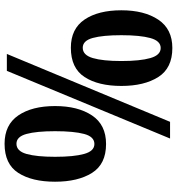

<svg xmlns="http://www.w3.org/2000/svg" viewBox="13 -777 774 840"><g transform="rotate(-90 400.0 -357.0)"><path d="M190 -280Q102 -280 63.5 -341.5Q25 -403 25 -503Q25 -604 63.5 -664Q102 -724 191 -724Q274 -724 315 -664Q356 -604 356 -503Q356 -403 315 -341.5Q274 -280 190 -280ZM214 0 510 -714H584L287 0ZM190 -331Q222 -331 234 -376Q246 -421 246 -503Q246 -584 234 -628Q222 -672 191 -672Q159 -672 146.5 -628Q134 -584 134 -503Q134 -421 146.5 -376Q159 -331 190 -331ZM610 10Q522 10 483 -51.5Q444 -113 444 -213Q444 -314 483 -374Q522 -434 611 -434Q694 -434 734.5 -374Q775 -314 775 -213Q775 -113 734 -51.5Q693 10 610 10ZM610 -41Q641 -41 653.5 -86Q666 -131 666 -213Q666 -294 654 -338Q642 -382 611 -382Q579 -382 566 -338Q553 -294 553 -213Q553 -131 566 -86Q579 -41 610 -41Z"/></g></svg>

Font: Noto Serif Armenian Condensed ExtraBold
Style: Regular
Weight: 800
Width: 3
Designer: Monotype Design Team
Foundry: Monotype Imaging Inc.
Version: Version 2.008; ttfautohint (v1.8.4.7-5d5b)